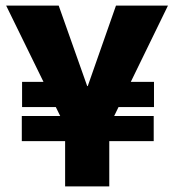

<svg xmlns="http://www.w3.org/2000/svg" viewBox="-20 -673 623 687"><path d="M58 -168V-258H530V-168ZM59 -290V-380H248V-290ZM343 -290V-380H531V-290ZM213 -6V-222L2 -653H190L292 -365H294L395 -653H581L371 -222V-6Z"/></svg>

Font: Bricolage Grotesque 96pt ExtraBold
Style: Regular
Weight: 800
Designer: Mathieu Triay
Foundry: Atelier Triay
Version: Version 1.001;gftools[0.9.33.dev8+g029e19f]